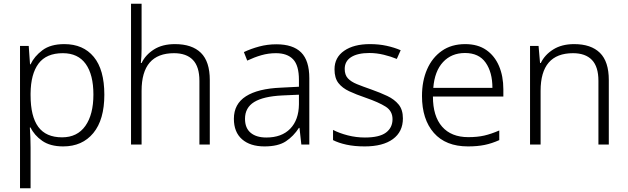

<svg xmlns="http://www.w3.org/2000/svg" viewBox="-20 -873 3388 1036"><path d="M327 -635Q429 -635 486 -566Q543 -497 543 -362Q543 -227 483.5 -155Q424 -83 321 -83Q251 -83 208 -113Q165 -143 145 -185H141Q143 -160 144 -130.5Q145 -101 145 -76V143H88V-625H135L142 -526H145Q165 -569 209 -602Q253 -635 327 -635ZM319 -586Q230 -586 188 -530Q146 -474 145 -369V-359Q145 -245 186.5 -188.5Q228 -132 315 -132Q397 -132 440.5 -193.5Q484 -255 484 -363Q484 -470 442.5 -528Q401 -586 319 -586Z M744 -610Q744 -589 743 -570Q742 -551 740 -533H744Q765 -577 810.5 -606Q856 -635 924 -635Q1016 -635 1064 -588Q1112 -541 1112 -441V-93H1056V-437Q1056 -513 1021 -549.5Q986 -586 919 -586Q744 -586 744 -383V-93H687V-853H744Z M1471 -634Q1561 -634 1605 -590Q1649 -546 1649 -451V-93H1606L1596 -183H1593Q1564 -138 1522.5 -110.5Q1481 -83 1407 -83Q1330 -83 1286 -121.5Q1242 -160 1242 -232Q1242 -312 1307 -353.5Q1372 -395 1496 -400L1593 -405V-442Q1593 -520 1561.5 -553Q1530 -586 1469 -586Q1428 -586 1390 -575Q1352 -564 1314 -546L1296 -592Q1334 -610 1378.5 -622Q1423 -634 1471 -634ZM1503 -358Q1401 -353 1351.5 -322.5Q1302 -292 1302 -232Q1302 -182 1332.5 -156.5Q1363 -131 1417 -131Q1500 -131 1546 -178.5Q1592 -226 1593 -310V-362Z M2154 -234Q2154 -162 2100 -122.5Q2046 -83 1948 -83Q1892 -83 1849 -92.5Q1806 -102 1777 -117V-172Q1812 -154 1857 -142.5Q1902 -131 1949 -131Q2027 -131 2062.5 -157.5Q2098 -184 2098 -230Q2098 -274 2061 -297.5Q2024 -321 1952 -346Q1902 -363 1864.5 -380.5Q1827 -398 1806 -425Q1785 -452 1785 -499Q1785 -563 1837 -599Q1889 -635 1976 -635Q2024 -635 2065.5 -626Q2107 -617 2142 -602L2121 -555Q2090 -568 2051 -577.5Q2012 -587 1973 -587Q1910 -587 1875 -565Q1840 -543 1840 -501Q1840 -469 1857 -450.5Q1874 -432 1906 -419Q1938 -406 1984 -390Q2032 -373 2070 -355Q2108 -337 2131 -309Q2154 -281 2154 -234Z M2490 -635Q2558 -635 2603.5 -603.5Q2649 -572 2672.5 -517Q2696 -462 2696 -391V-352H2316Q2316 -246 2365.5 -189.5Q2415 -133 2507 -133Q2556 -133 2593 -141.5Q2630 -150 2674 -169V-117Q2634 -99 2595 -91Q2556 -83 2505 -83Q2385 -83 2321 -156Q2257 -229 2257 -355Q2257 -436 2284.5 -499Q2312 -562 2364 -598.5Q2416 -635 2490 -635ZM2489 -587Q2416 -587 2370.5 -538Q2325 -489 2318 -399H2637Q2637 -483 2600.5 -535Q2564 -587 2489 -587Z M3078 -635Q3169 -635 3217 -588Q3265 -541 3265 -441V-93H3209V-437Q3209 -513 3174 -549.5Q3139 -586 3072 -586Q2897 -586 2897 -383V-93H2840V-625H2886L2894 -533H2898Q2919 -577 2965 -606Q3011 -635 3078 -635Z"/></svg>

Font: Noto Sans Kannada UI Light
Style: Regular
Weight: 300
Designer: Jelle Bosma - Monotype Design Team
Foundry: Monotype Imaging Inc.
Version: Version 2.005; ttfautohint (v1.8.4.7-5d5b)